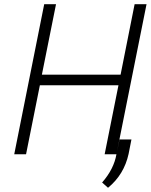

<svg xmlns="http://www.w3.org/2000/svg" viewBox="-20 -731 714 910"><path d="M532 0H476L541.5 -327H169L103.5 0H47.5L189.5 -711H245.5L178.5 -377H551.5L618 -711H674.5ZM492 159 464 134Q520 70 532 -0.5L546.5 -70H603L589.5 -1.5Q568 96.5 492 159Z"/></svg>

Font: Roberto Sans Light
Style: Italic
Weight: 300
Italic angle: -11°
Designer: Google
Version: Version 1.00;June 11, 2020;FontCreator 12.0.0.2522 64-bit; t